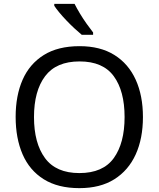

<svg xmlns="http://www.w3.org/2000/svg" viewBox="-20 -964 821 994"><path d="M720 -358Q720 -247 682.5 -164.5Q645 -82 572 -36Q499 10 391 10Q280 10 206.5 -36Q133 -82 97 -165Q61 -248 61 -359Q61 -469 97 -551Q133 -633 206.5 -679Q280 -725 392 -725Q499 -725 572 -679.5Q645 -634 682.5 -551.5Q720 -469 720 -358ZM156 -358Q156 -223 213 -145.5Q270 -68 391 -68Q513 -68 569 -145.5Q625 -223 625 -358Q625 -493 569 -569.5Q513 -646 392 -646Q271 -646 213.5 -569.5Q156 -493 156 -358ZM366 -944Q377 -922 393.5 -894.5Q410 -867 428.5 -841Q447 -815 462 -796V-784H403Q386 -798 365 -817.5Q344 -837 323.5 -858.5Q303 -880 286.5 -900Q270 -920 261 -934V-944Z"/></svg>

Font: Noto Sans Sora Sompeng
Style: Regular
Weight: 400
Designer: Monotype Design Team. David Williams.
Foundry: Monotype Imaging Inc.
Version: Version 2.101